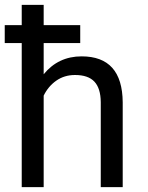

<svg xmlns="http://www.w3.org/2000/svg" viewBox="-21 -770 608 790"><path d="M309.1 -592.8H158.7V-464.4Q218.8 -538.1 314.9 -538.1Q482.4 -538.1 483.9 -349.1V0H393.6V-349.6Q393.1 -406.7 367.4 -434.1Q341.8 -461.4 287.6 -461.4Q243.7 -461.4 210.4 -438Q177.2 -414.6 158.7 -376.5V0H68.4V-592.8H-1.5V-666.5H68.4V-750H158.7V-666.5H309.1Z"/></svg>

Font: Roboto-ThirdPerson-AD3FC
Style: ThirdPerson-AD3FC
Weight: 400
Designer: Google
Version: Version 2.137; 2017